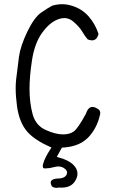

<svg xmlns="http://www.w3.org/2000/svg" viewBox="-20 -779 540 921"><path d="M326.2 -751Q302.2 -758.8 278.6 -758.8Q254.9 -758.8 231 -752Q211.9 -742.2 177.7 -718.8Q144 -695.3 110.8 -626.5Q77.6 -557.1 70.8 -505.4Q64 -453.6 57.6 -399.4Q55.2 -378.9 55.2 -355.5Q55.2 -316.9 61.5 -270.5Q72.3 -189.9 112.8 -145Q148.9 -105.5 222.7 -73.2L227.1 -71.3L224.1 -66.9Q195.3 -23.4 187.5 4.9Q185.1 12.2 185.1 16.6Q185.1 21 185.5 22.9Q186 24.9 187.5 26.4Q189.9 28.8 194.3 28.8Q196.8 28.8 199.2 28.8Q216.3 28.8 239.7 22.5Q250 19.5 259.8 19.5Q277.8 19.5 291.5 30.8Q301.8 39.1 301.8 48.8Q301.8 54.7 297.9 61.5Q287.1 77.6 255.9 77.6Q253.9 77.6 252 77.6Q234.4 79.6 227.5 86.4Q223.1 90.3 223.1 97.4Q223.1 104.5 229 115.2Q239.3 122.1 251.5 122.1Q256.8 122.1 263.2 120.6Q269 121.1 274.4 121.1Q321.8 121.1 340.8 88.4Q351.6 70.8 351.6 54.2Q351.6 31.2 332 11.7Q308.6 -11.7 257.8 -24.9L252.4 -26.4L276.9 -70.8Q338.4 -73.7 377 -98.6Q390.1 -106.9 401.4 -117.7Q444.3 -161.6 459.5 -227.5Q460.9 -233.4 460.9 -236.8Q460.9 -248 452.6 -254.4Q436 -266.1 423.3 -266.1Q402.8 -266.1 391.6 -232.4Q354 -163.1 334.2 -148.7Q314.5 -134.3 282.2 -134.3Q245.6 -134.3 197.8 -156.2Q151.4 -177.7 136.7 -230.5Q121.6 -285.2 121.6 -353Q121.6 -412.6 133.3 -488.8Q146 -572.3 182.1 -621.6Q217.8 -671.4 258.8 -686.5Q273.9 -692.4 288.1 -692.4Q312 -692.4 332 -675.3Q361.8 -649.4 374.5 -627.4Q387.2 -605.5 400.9 -589.8Q412.6 -585.4 421.4 -585.4Q433.1 -585.4 440.9 -593Q448.7 -600.6 452.6 -616.2Q437 -664.1 405.3 -700.2Q373.5 -736.3 326.2 -751Z"/></svg>

Font: Bakudai
Style: Light
Weight: 300
Version: Version 1.48